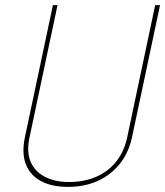

<svg xmlns="http://www.w3.org/2000/svg" viewBox="-20 -720 646 751"><path d="M497 -186 606 -700H587L478 -185Q466 -127 434 -87.5Q402 -48 355 -28Q308 -8 250 -8Q195 -8 155.5 -28.5Q116 -49 99.5 -88Q83 -127 96 -185L205 -700H187L78 -186Q64 -122 81 -78Q98 -34 140.5 -11.5Q183 11 246 11Q310 11 361.5 -12Q413 -35 448.5 -79Q484 -123 497 -186Z"/></svg>

Font: Advent Pro Thin
Style: Italic
Weight: 250
Italic angle: -12°
Version: Version 3.000